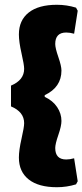

<svg xmlns="http://www.w3.org/2000/svg" viewBox="-20 -679 345 803"><path d="M218 -659Q259 -659 298 -647L305 -634L290 -538Q272 -543 257 -543Q211 -543 211 -495Q211 -478 224 -440.5Q237 -403 237 -384Q237 -314 167 -281V-274Q201 -258 219 -231Q237 -204 237 -173Q237 -152 224 -114.5Q211 -77 211 -60Q211 -12 257 -12Q272 -12 290 -17L305 79L298 92Q259 104 218 104Q141 104 100 71.5Q59 39 59 -20Q59 -51 70 -99Q81 -147 81 -164Q81 -211 26 -234V-321Q81 -344 81 -391Q81 -408 70 -456Q59 -504 59 -535Q59 -594 100 -626.5Q141 -659 218 -659Z"/></svg>

Font: Alegreya Sans SC Black
Style: Regular
Weight: 900
Designer: Juan Pablo del Peral
Foundry: Huerta Tipografica
Version: Version 2.007